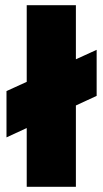

<svg xmlns="http://www.w3.org/2000/svg" viewBox="-20 -720 398 740"><path d="M5 -369 83 -404.5V-700H272.5V-491.5L352.5 -528V-350.5L272.5 -313.5V0H83V-226.5L5 -190.5Z"/></svg>

Font: Overused Grotesk Black
Style: Regular
Weight: 900
Version: Version 0.004